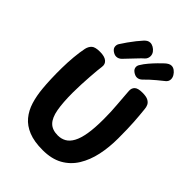

<svg xmlns="http://www.w3.org/2000/svg" viewBox="-296 -1204 1353 1353"><g transform="rotate(45 380.5 -528.0)"><path d="M90.8 -707.3Q97.1 -735.2 114.9 -751.8Q132.8 -768.3 180.7 -768.3Q226.3 -768.3 248.2 -750.5Q270 -732.7 265.2 -701.6Q263 -689.3 260.3 -659.9Q257.6 -630.6 254.8 -591.3Q252.1 -552 250.1 -509.8Q248.1 -467.6 248.1 -429.4Q248.1 -329.4 259.7 -265.3Q271.2 -201.2 301.2 -170.8Q331.2 -140.4 386.9 -140.4Q420.9 -140.4 448.4 -155.8Q475.9 -171.2 495.3 -206.6Q514.7 -241.9 524.8 -301.7Q534.9 -361.4 534.9 -451Q534.9 -527 528.9 -592.7Q522.9 -658.4 519.4 -716.1Q517.7 -744.2 534.6 -760.1Q551.4 -776 595.3 -776Q633.4 -776.2 652.8 -765.9Q672.1 -755.7 679.9 -739.4Q687.7 -723.1 688.7 -704.1Q691.7 -675.1 694.2 -647.4Q696.7 -619.7 698.7 -588.4Q700.7 -557.2 701.8 -518.1Q702.9 -479 702.9 -427Q702.9 -338 686.1 -259.5Q669.2 -181 631.9 -120.5Q594.6 -60 533.7 -26Q472.9 8 383.9 8Q299.7 8 243.3 -14.8Q186.9 -37.6 152.6 -78.9Q118.2 -120.3 101 -176.3Q83.8 -232.3 77.9 -299Q74.1 -338 72.2 -389.4Q70.3 -440.9 71.1 -497.6Q71.8 -554.2 76.8 -608.7Q81.8 -663.1 90.8 -707.3ZM284.7 -824.3Q267 -824.3 247.8 -838.5Q228.7 -852.7 228.7 -873.4Q228.7 -888.8 236.9 -900.8Q251.6 -923.9 269.9 -949.9Q288.3 -976 307.6 -1000.2Q326.9 -1024.4 342.1 -1040.8Q351 -1050.9 362.2 -1057.6Q373.4 -1064.2 386.7 -1064.2Q401 -1064.2 416.7 -1055.5Q432.4 -1046.8 443.5 -1031.7Q454.6 -1016.6 454.6 -998Q454.6 -987.2 450.6 -977.1Q446.6 -967 438.1 -958.8Q423.3 -946.8 392.3 -913.2Q361.3 -879.7 324 -841.3Q316.7 -834 306.8 -829.2Q296.9 -824.3 284.7 -824.3ZM491.8 -823.3Q474.1 -823.3 454.4 -837.5Q434.8 -851.7 434.8 -872.4Q434.8 -886.2 444 -899.3Q458.1 -923 480.2 -948.8Q502.3 -974.7 524.6 -997.4Q546.9 -1020.2 560.9 -1032.8Q572.2 -1043.1 583.7 -1049.3Q595.2 -1055.4 606.9 -1055.4Q622.8 -1055.4 637.5 -1044.7Q652.2 -1033.9 661.9 -1017.9Q671.6 -1001.9 671.6 -985.4Q671.6 -964.4 655 -950Q640 -937.9 603.9 -908.4Q567.9 -878.9 530.3 -840.6Q523 -833.2 513.1 -828.3Q503.2 -823.3 491.8 -823.3Z"/></g></svg>

Font: Playpen Sans
Style: Regular
Weight: 400
Designer: Laura Meseguer, Veronika Burian, José Scaglione, Kostas Bartsokas, Vera Evstafieva, Tom Grace, Yorlmar Campos
Foundry: TypeTogether
Version: Version 2.000